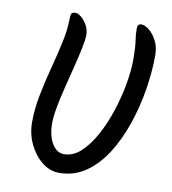

<svg xmlns="http://www.w3.org/2000/svg" viewBox="-80 -769 758 847"><g transform="rotate(10 299.0 -345.0)"><path d="M241 9Q199 9 163.5 -19.5Q128 -48 106.5 -93.5Q85 -139 85 -192Q85 -250 97.5 -313.5Q110 -377 127 -441Q144 -505 156.5 -563.5Q169 -622 169 -669Q169 -686 173 -692.5Q177 -699 192 -699Q201 -699 216 -687Q231 -675 242.5 -654.5Q254 -634 254 -611Q254 -590 246 -551.5Q238 -513 226 -465Q214 -417 201.5 -367.5Q189 -318 181 -274.5Q173 -231 173 -203Q173 -146 194 -111Q215 -76 248 -76Q288 -76 322.5 -107.5Q357 -139 385.5 -191Q414 -243 434.5 -305Q455 -367 466 -429Q477 -491 477 -542Q477 -593 472.5 -621.5Q468 -650 468 -678Q468 -699 486 -699Q501 -699 520.5 -683.5Q540 -668 554.5 -640Q569 -612 569 -576Q569 -503 556 -422Q543 -341 517 -264.5Q491 -188 452 -126Q413 -64 360 -27.5Q307 9 241 9Z"/></g></svg>

Font: Solitreo
Style: Regular
Weight: 400
Designer: Nathan Gross, Bryan Kirschen, Binghamton University
Foundry: Eli Heuer
Version: Version 1.100; ttfautohint (v1.8.4.7-5d5b)